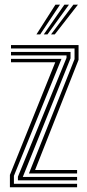

<svg xmlns="http://www.w3.org/2000/svg" viewBox="-20 -790 368 810"><path d="M102.1 -58.3 294.5 -540.6V-585.5H26.4V-600H311.4V-537.6L128 -72.8H305.2V-58.3ZM21.8 0V-52.1L213.1 -527.2H26.4V-541.7H239.4L38.7 -48.3V-14.5H305.2V0ZM55.6 -29.1V-44.5L260.7 -546.1V-556.4H26.4V-570.9H277.6V-544.1L76.2 -43.6H305.2V-29.1ZM133.8 -645 213.8 -770.2H233.1L149.7 -645ZM195.4 -645 289.4 -770.2H308.7L211.2 -645ZM164.8 -645 251.6 -770.2H270.9L180.3 -645Z"/></svg>

Font: Big Shoulders Inline Text SC Thin
Style: Regular
Weight: 100
Designer: Patric King
Foundry: XO Type Co
Version: Version 2.002